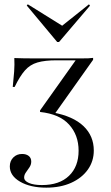

<svg xmlns="http://www.w3.org/2000/svg" viewBox="-20 -683 517 896"><path d="M196 192.7Q121.8 192.7 73.8 164.9Q25.8 137.1 25.8 93.5Q25.8 68.5 41.9 52Q58.1 35.5 83.1 35.5Q102.4 35.5 114.1 44.8Q125.8 54 125.8 71Q125.8 85.5 117.3 98Q108.9 110.5 100.8 121.8Q92.7 133.1 92.7 145.2Q92.7 161.3 115.3 171Q137.9 180.6 175.8 180.6Q257.3 180.6 302 137.5Q346.8 94.4 346.8 20.2Q346.8 -52.4 302.4 -101.6Q258.1 -150.8 166.9 -160.5V-167.7L333.1 -401.6H243.5Q189.5 -401.6 154.8 -391.5Q120.2 -381.5 96.4 -354.4Q72.6 -327.4 48.4 -277.4H39.5Q43.5 -315.3 46 -348.4Q48.4 -381.5 46.8 -412.1Q67.7 -411.3 89.5 -410.9Q111.3 -410.5 132.3 -410.5H243.5H317.7Q345.2 -410.5 362.5 -410.5Q379.8 -410.5 391.9 -410.9Q404 -411.3 414.5 -412.9V-404L235.5 -151.6L227.4 -158.1Q321.8 -140.3 369.8 -94.4Q417.7 -48.4 417.7 19.4Q417.7 69.4 389.9 108.5Q362.1 147.6 312.1 170.2Q262.1 192.7 196 192.7ZM395.2 -662.9 400 -656.5 255.6 -487.1H246.8L104.8 -657.3L109.7 -662.9L287.1 -552.4L258.9 -554Z"/></svg>

Font: Playfair 144pt SemiExpanded Light
Style: Regular
Weight: 300
Width: 6
Designer: Claus Eggers Sørensen
Foundry: Claus Eggers Sørensen
Version: Version 2.203